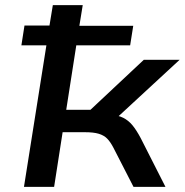

<svg xmlns="http://www.w3.org/2000/svg" viewBox="-20 -725 717 745"><path d="M73 0 160 -549H63L75 -626H172L185 -705H301L288 -625H497L485 -549H276L237 -299H331L538 -493H677L415 -251L405 -281Q438 -278 458 -268Q478 -258 493.5 -239.5Q509 -221 526 -189L622 0H498L420 -152Q408 -175 395.5 -187.5Q383 -200 363 -206Q343 -212 310 -212H223L190 0Z"/></svg>

Font: Nunito Sans 7pt SemiExpanded SemiBold
Style: Italic
Weight: 600
Width: 6
Italic angle: -9°
Designer: Vernon Adams
Foundry: Vernon Adams
Version: Version 3.101;gftools[0.9.27]